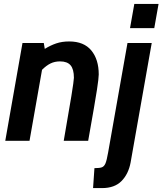

<svg xmlns="http://www.w3.org/2000/svg" viewBox="-20 -720 831 982"><path d="M95 -500H204L209 -470Q238 -488 267.5 -498Q297 -508 334 -508Q409 -508 447 -462Q485 -416 485 -339Q485 -321 476 -261.5Q467 -202 431 0H306Q358 -296 358 -322Q358 -366 341 -386Q324 -406 287 -406Q260 -406 238.5 -395.5Q217 -385 195 -363L131 0H7ZM667 -700H791L769 -576H645ZM463 140Q490 140 501.5 135.5Q513 131 519.5 115.5Q526 100 533 60L632 -500H756L648 111Q637 170 601.5 206Q566 242 502 242H456Z"/></svg>

Font: Cabin
Style: Bold Italic
Weight: 700
Italic angle: -7°
Designer: Pablo Impallari
Foundry: Pablo Impallari. http://www.impallari.com Igino Marini. http://www.ikern.com
Version: Version 2.200